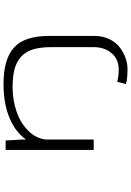

<svg xmlns="http://www.w3.org/2000/svg" viewBox="153 -705 744 1090"><g transform="rotate(-90 525.0 -160.0)"><path d="M219 0V-500H272.5L278 -402V-384.5Q319.5 -444 400.5 -478Q481.5 -512 594.5 -512Q733.5 -512 799.8 -452.8Q866 -393.5 866 -254.5V0V4Q866 50 848.5 87.2Q831 124.5 802.8 146.5Q774.5 168.5 742 180.2Q709.5 192 677 192Q624.5 192 592.5 183L606 133Q611.5 136 632.5 139Q653.5 142 674 142Q734 142 768.2 101.5Q802.5 61 802.5 0V-240.5Q802.5 -303.5 789 -346Q775.5 -388.5 746.5 -413.8Q717.5 -439 676.2 -449.8Q635 -460.5 575 -460.5Q502 -460.5 437.2 -438.2Q372.5 -416 328.8 -372.8Q285 -329.5 278 -273.5V0Z"/></g></svg>

Font: League Mono Extended UltraLight
Style: Regular
Weight: 200
Width: 9
Designer: Tyler Finck
Foundry: The League of Moveable Type / Tyler Finck
Version: Version 2.210